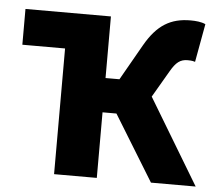

<svg xmlns="http://www.w3.org/2000/svg" viewBox="-49 -716 864 770"><g transform="rotate(5 383.0 -331.0)"><path d="M196 0H368V-264H424L586 0H766L559 -344L622 -452C643 -488 660 -502 690 -502C696 -502 708 -502 720 -498L748 -652C732 -660 708 -662 688 -662C608 -662 554 -630 506 -546L424 -402H368V-650H24V-506H196Z"/></g></svg>

Font: Giro Sans Black
Style: Regular
Weight: 900
Designer: Paul D. Hunt
Foundry: Adobe Systems Incorporated
Version: Version 1.000;PS 1.0;hotconv 1.0.88;makeotf.lib2.5.647800